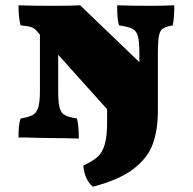

<svg xmlns="http://www.w3.org/2000/svg" viewBox="-20 -522 729 726"><path d="M639 -502Q639 -452 633 -426Q607 -421 596 -414Q585 -407 581 -386.5Q577 -366 577 -320V-105Q577 -30 557.5 23Q538 76 484.5 117Q431 158 331 184Q300 158 295 104Q330 88 348.5 71.5Q367 55 376 24.5Q385 -6 385 -61V-109L200 -315V-178Q200 -135 205.5 -115Q211 -95 225 -87Q239 -79 271 -74Q278 -48 278 2Q230 0 168 0L116 -1Q62 -3 50 -2Q50 -27 51.5 -43Q53 -59 58 -74Q89 -79 103.5 -87Q118 -95 124.5 -115.5Q131 -136 131 -178V-391L117 -407Q110 -415 97.5 -419.5Q85 -424 58 -426Q50 -454 50 -502Q98 -500 176 -500Q258 -500 283 -502L507 -287V-320Q507 -365 501.5 -385Q496 -405 481 -413Q466 -421 430 -426Q423 -446 423 -502Q473 -500 544 -500Q599 -500 639 -502Z"/></svg>

Font: Vollkorn SC Black
Style: Regular
Weight: 900
Designer: Friedrich Althausen
Foundry: Friedrich Althausen
Version: Version 4.015